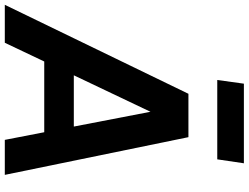

<svg xmlns="http://www.w3.org/2000/svg" viewBox="-162 -874 1010 779"><g transform="rotate(90 342.5 -485.0)"><path d="M600 -862 616 -970H293L278 -862ZM127 0 203 -160H490L521 0H663L510 -745H334L-27 0ZM259 -280 407 -591 467 -280Z"/></g></svg>

Font: Plus Jakarta Sans
Style: Bold Italic
Weight: 700
Italic angle: -8°
Designer: Gumpita Rahayu
Foundry: Tokotype
Version: Version 2.071;gftools[0.9.30]